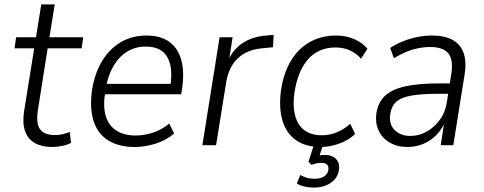

<svg xmlns="http://www.w3.org/2000/svg" viewBox="-20 -658 2193 870"><path d="M216 8Q169 8 137.5 -10Q106 -28 93.5 -64Q81 -100 89 -153L135 -439H46L53 -489H143L167 -638H228L204 -489H357L350 -439H196L152 -161Q142 -99 161.5 -72.5Q181 -46 229 -46Q247 -46 264 -50Q281 -54 296 -60L302 -11Q287 -2 263 3Q239 8 216 8Z M590 8Q520 8 472.5 -20.5Q425 -49 405.5 -105.5Q386 -162 396 -243Q407 -320 440 -377Q473 -434 525 -465.5Q577 -497 644 -497Q709 -497 748.5 -467.5Q788 -438 802 -384Q816 -330 805 -256L801 -231H439L447 -278H771L751 -261Q761 -323 751.5 -364Q742 -405 714.5 -426Q687 -447 640 -447Q593 -447 556 -424Q519 -401 494.5 -359.5Q470 -318 460 -262L457 -242Q446 -177 459 -133Q472 -89 507 -66.5Q542 -44 594 -44Q633 -44 672 -56.5Q711 -69 747 -98L769 -53Q733 -22 685 -7Q637 8 590 8Z M897 0 975 -489H1034L1017 -380H1012Q1035 -433 1079 -462.5Q1123 -492 1186 -497L1220 -500L1217 -444L1166 -439Q1121 -435 1087 -415.5Q1053 -396 1032.5 -363Q1012 -330 1005 -286L959 0Z M1433 8Q1365 8 1321 -23Q1277 -54 1260 -111.5Q1243 -169 1253 -247Q1261 -304 1281.5 -350.5Q1302 -397 1334 -429.5Q1366 -462 1408.5 -479.5Q1451 -497 1502 -497Q1547 -497 1584.5 -481Q1622 -465 1645 -437L1616 -392Q1594 -417 1564.5 -430Q1535 -443 1500 -443Q1461 -443 1429.5 -429Q1398 -415 1375 -388.5Q1352 -362 1336.5 -323.5Q1321 -285 1314 -237Q1302 -145 1334 -95Q1366 -45 1439 -45Q1473 -45 1506 -58.5Q1539 -72 1567 -97L1589 -51Q1570 -32 1544 -19Q1518 -6 1489.5 1Q1461 8 1433 8ZM1401 192Q1379 192 1358.5 187Q1338 182 1325 173L1341 135Q1356 143 1370.5 147.5Q1385 152 1405 152Q1432 152 1448.5 141.5Q1465 131 1468 111Q1470 96 1462 88Q1454 80 1436 80Q1426 80 1415.5 82Q1405 84 1391 89L1378 75L1408 -20H1450L1425 56L1406 52Q1417 48 1429 46Q1441 44 1452 44Q1473 44 1488.5 52Q1504 60 1511.5 75Q1519 90 1516 111Q1511 148 1479.5 170Q1448 192 1401 192Z M1826 8Q1780 8 1746 -12Q1712 -32 1696 -66Q1680 -100 1685 -141Q1692 -193 1723.5 -223Q1755 -253 1815.5 -266.5Q1876 -280 1968 -280H2029L2022 -233H1968Q1891 -233 1844.5 -225Q1798 -217 1775.5 -196.5Q1753 -176 1748 -139Q1742 -94 1769 -68Q1796 -42 1840 -42Q1878 -42 1912.5 -61Q1947 -80 1972.5 -114.5Q1998 -149 2005 -196L2025 -324Q2035 -387 2011.5 -416Q1988 -445 1929 -445Q1889 -445 1849 -433Q1809 -421 1765 -394L1748 -441Q1776 -459 1807.5 -471.5Q1839 -484 1872 -490.5Q1905 -497 1937 -497Q1994 -497 2030 -477.5Q2066 -458 2080.5 -418.5Q2095 -379 2085 -319L2034 0H1977L1994 -111H1999Q1983 -72 1956.5 -45.5Q1930 -19 1896.5 -5.5Q1863 8 1826 8Z"/></svg>

Font: Nunito Sans 10pt SemiCondensed Light
Style: Italic
Weight: 300
Width: 4
Italic angle: -9°
Designer: Vernon Adams
Foundry: Vernon Adams
Version: Version 3.101;gftools[0.9.27]